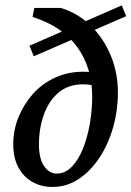

<svg xmlns="http://www.w3.org/2000/svg" viewBox="-20 -702 499 729"><path d="M359.4 -368.2Q344.7 -376 328.6 -378.9Q312.5 -381.8 294.9 -381.8Q240.2 -381.8 203.1 -351.1Q166 -320.3 147 -268.1Q127.9 -215.8 127.9 -153.3Q127.9 -99.6 147.5 -71.3Q167 -43 195.3 -43Q227.5 -43 252.9 -69.3Q278.3 -95.7 295.4 -138.7Q312.5 -181.6 321.3 -233.4Q330.1 -285.2 330.1 -335Q330.1 -445.3 272.9 -523.9Q215.8 -602.5 103.5 -637.7L110.4 -671.9H210.9Q277.3 -651.4 325.7 -603.5Q374 -555.7 400.9 -490.2Q427.7 -424.8 427.7 -350.6Q427.7 -283.2 409.7 -219.2Q391.6 -155.3 358.4 -104.5Q325.2 -53.7 279.8 -22.9Q234.4 7.8 178.7 7.8Q135.7 7.8 102.1 -11.7Q68.4 -31.2 49.3 -67.4Q30.3 -103.5 30.3 -154.3Q30.3 -207 49.8 -255.9Q69.3 -304.7 104 -344.2Q138.7 -383.8 188 -406.7Q237.3 -429.7 295.9 -429.7Q316.4 -429.7 335.9 -426.8Q355.5 -423.8 371.1 -418.9ZM108.4 -488.3 91.8 -528.3 442.4 -681.6 459 -640.6Z"/></svg>

Font: Crimson Pro ExtraLight Medium
Style: Italic
Weight: 500
Italic angle: -12°
Version: Version 1.002